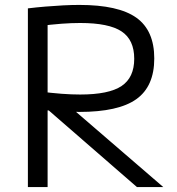

<svg xmlns="http://www.w3.org/2000/svg" viewBox="-20 -760 721 780"><path d="M93.3 -726Q128.6 -730.3 164.8 -733.3Q201 -736.3 236.5 -738.2Q272 -740 302.3 -740Q461 -740 533.8 -688.2Q606.7 -636.3 606.7 -522.6Q606.7 -409 533.8 -357.1Q461 -305.3 302.3 -305.3Q263 -305.3 216.8 -308.3Q170.7 -311.3 121.3 -316.3L135 -389Q190.7 -382 230.5 -379Q270.3 -376 305.7 -376Q422.3 -376 473.8 -410.5Q525.3 -445 525.3 -521.3Q525.3 -598.3 473.8 -632.4Q422.3 -666.6 305.7 -666.6Q270.3 -666.6 229.7 -663.6Q189 -660.6 132.4 -653.3L173.4 -697.3V0H93.3ZM536.3 0 132.4 -351H236.1L643.4 0Z"/></svg>

Font: M PLUS 2 Thin
Style: Regular
Weight: 100
Designer: Coji Morishita
Foundry: UNDERFOREST DESIGN
Version: Version 1.001